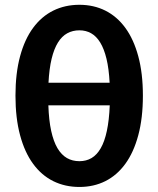

<svg xmlns="http://www.w3.org/2000/svg" viewBox="-20 -754 645 782"><path d="M303.5 -734.5Q361.5 -734.5 409 -710.8Q456.5 -687 490.5 -640.5Q524.5 -594 543.2 -524.8Q562 -455.5 562 -364.5Q562 -273 543.2 -203.2Q524.5 -133.5 490.5 -86.8Q456.5 -40 409 -16.2Q361.5 7.5 303.5 7.5Q245 7.5 197 -16.2Q149 -40 114.8 -86.8Q80.5 -133.5 61.8 -203.2Q43 -273 43 -364.5Q43 -455.5 61.8 -524.8Q80.5 -594 114.8 -640.5Q149 -687 197 -710.8Q245 -734.5 303.5 -734.5ZM303.5 -97.5Q331 -97.5 352.8 -110.2Q374.5 -123 390.2 -150.2Q406 -177.5 415.2 -220.8Q424.5 -264 427 -325H177Q179 -264 188.5 -220.8Q198 -177.5 214.2 -150.2Q230.5 -123 252.8 -110.2Q275 -97.5 303.5 -97.5ZM303.5 -630.5Q276 -630.5 254 -618.5Q232 -606.5 216 -580.8Q200 -555 190.2 -514.5Q180.5 -474 177.5 -417H426.5Q423.5 -474 413.8 -514.5Q404 -555 388.2 -580.8Q372.5 -606.5 351.2 -618.5Q330 -630.5 303.5 -630.5Z"/></svg>

Font: Lato Heavy
Style: Regular
Weight: 800
Designer: Lukasz Dziedzic
Foundry: tyPoland Lukasz Dziedzic
Version: Version 2.007; 2014-02-27